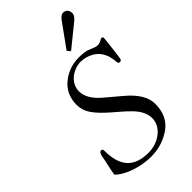

<svg xmlns="http://www.w3.org/2000/svg" viewBox="-285 -1032 1113 1113"><g transform="rotate(-45 271.0 -476.0)"><path d="M477 -952C465.7 -952 454 -944 442 -928L338 -784C336.7 -782.7 336 -781.7 336 -781C336 -780.3 336.7 -779.3 338 -778L349 -764C349.7 -763.3 350.7 -763 352 -763C353.3 -763 354.7 -763.3 356 -764L487 -870C505 -884.7 514 -898.3 514 -911C514 -935.2 500.6 -952 477 -952ZM350 -679C370 -678.3 389 -674.3 407 -667C461.7 -645.7 491 -600.3 495 -531C495.7 -521 500.2 -516 508.5 -516C516.8 -516 521.8 -521 523.5 -531C529.9 -569.2 535.9 -626.7 540.5 -668.5C541.6 -678.5 544.2 -689.8 532 -691C528.7 -691 525.7 -690.2 523 -688.5C512.7 -682.1 503.2 -676 486 -676C478.7 -676 471.3 -677.5 464 -680.5C456.7 -683.5 445 -688.2 429 -694.5C413 -700.8 390 -704 360 -704C304.7 -704 256.7 -687.2 216 -653.5C175.3 -619.8 155 -574.7 155 -518C155 -488 164 -460 182 -434C226.1 -370.2 302.5 -320.4 360 -261C394 -225.7 411 -190 411 -154C411 -78.7 332.1 -27 255 -27C133.3 -27 81 -91.5 81 -215C81 -226.3 77.2 -232 69.5 -232C58.1 -232 50.9 -217 49 -204.5C43.2 -166.5 29.7 -120.5 24 -79C24 -77 27.8 -72.8 35.5 -66.5C84.8 -25.7 175 0 247.5 0C308.5 0 362.8 -16.5 410.5 -49.5C458.2 -82.5 482 -133 482 -201C482 -254.3 449.7 -308 385 -362C352.6 -388.2 325.9 -413 295 -438C245 -479.3 220 -521.7 220 -565C220 -628.9 283.6 -679 350 -679Z"/></g></svg>

Font: fbb
Style: Italic
Weight: 400
Italic angle: -12°
Designer: David J. Perry, Michael Sharpe
Version: Version 0.991